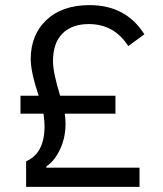

<svg xmlns="http://www.w3.org/2000/svg" viewBox="-20 -730 635 750"><path d="M525 0H82V-100Q154 -131 154 -237Q154 -256 150 -286H60V-356H131Q100 -449 100 -499Q100 -594 161.5 -652Q223 -710 330 -710Q472 -710 544 -596L481 -550Q426 -636 327 -636Q261 -636 224 -599Q187 -562 187 -491Q187 -446 215 -356H431V-286H233Q236 -266 236 -246Q236 -192 214.5 -146.5Q193 -101 161 -80V-75H525Z"/></svg>

Font: Aneliza
Style: Regular
Weight: 400
Designer: Mike Abbink, Paul van der Laan, Pieter van Rosmalen
Foundry: Bold Monday
Version: Version 3.0